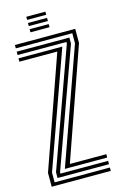

<svg xmlns="http://www.w3.org/2000/svg" viewBox="-139 -991 659 1049"><g transform="rotate(-15 191.0 -466.5)"><path d="M111.5 -75.5 342.5 -724V-781H23V-800H364.2V-720L144.8 -94.5H351V-75.5ZM16.8 0V-78.2L237.5 -705.5H23V-724.5H271L38.5 -74.5V-19H351V0ZM60 -37.8V-70.2L299.2 -734.2V-743.2H23V-762.2H321V-728L81.5 -65.2V-56.8H351V-37.8ZM123 -915.2V-932.8H231V-915.2ZM123 -845V-862.5H231V-845ZM123 -880V-897.8H231V-880Z"/></g></svg>

Font: Big Shoulders Inline Display Thin
Style: Bold
Weight: 700
Version: Version 2.002